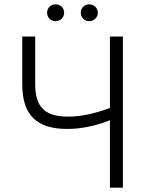

<svg xmlns="http://www.w3.org/2000/svg" viewBox="-20 -869 692 889"><path d="M237 -771C260 -771 277 -788 277 -810C277 -832 260 -849 237 -849C215 -849 198 -832 198 -810C198 -788 215 -771 237 -771ZM393 -771C415 -771 433 -788 433 -810C433 -832 415 -849 393 -849C371 -849 354 -832 354 -810C354 -788 371 -771 393 -771ZM489 0H549V-700H489V-369C418 -343 355 -329 296 -329C189 -329 143 -372 143 -479V-700H83V-479C83 -337 149 -272 291 -272C354 -272 419 -285 489 -312Z"/></svg>

Font: Fixel Text Light
Style: Regular
Weight: 300
Width: 4
Designer: AlfaBravo + MacPaw
Foundry: Kyrylo Tkachov, Marchela Mozhyna, Serhii Makarenko, Maria Weinstein, Zakhar Kryvoshyya
Version: Version 1.211